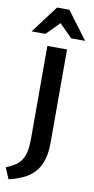

<svg xmlns="http://www.w3.org/2000/svg" viewBox="-141 -952 590 1211"><g transform="rotate(10 154.5 -347.0)"><path d="M103 -62V-658H229V-62Q229 8 213 55.5Q197 103 167.5 133.5Q138 164 97.5 182.5Q57 201 8 213L-23 141Q19 125 47 103.5Q75 82 89 43.5Q103 5 103 -62ZM243 -731 142 -832 121 -907H200L332 -731ZM-11 -731 121 -907H200L180 -834L78 -731Z"/></g></svg>

Font: Ysabeau
Style: Bold
Weight: 700
Designer: Christian Thalmann (Catharsis Fonts)
Version: Version 2.000;gftools[0.9.27.dev2+g8671c4b]